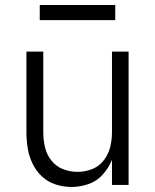

<svg xmlns="http://www.w3.org/2000/svg" viewBox="-20 -735 616 763"><path d="M264 8Q298 8 331.5 -3.5Q365 -15 388.5 -41.5Q412 -68 425 -100V0H491V-530H425V-210Q425 -180 418 -151Q411 -122 392.5 -98Q374 -74 346 -63Q318 -52 288 -52Q258 -52 230 -63Q202 -74 183.5 -98Q165 -122 158.5 -151Q152 -180 152 -210V-530H85V-210Q85 -178 90 -146.5Q95 -115 109 -85.5Q123 -56 146.5 -34Q170 -12 201 -2Q232 8 264 8ZM138 -655H438V-715H138Z"/></svg>

Font: Iosevka Sparkle Light
Style: Regular
Weight: 300
Designer: Belleve Invis
Foundry: Belleve Invis
Version: Version 4.5.0; ttfautohint (v1.8.3)